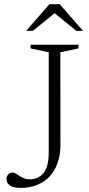

<svg xmlns="http://www.w3.org/2000/svg" viewBox="-20 -890 426 918"><path d="M269 -199Q269 -148.5 255 -109.8Q241 -71 215.5 -44.5Q190 -18 155 -4.8Q120 8.5 78 8.5Q56.5 8.5 41.5 3.5Q26.5 -1.5 18.8 -11Q11 -20.5 11 -33Q11 -46.5 19 -55.8Q27 -65 42.5 -65Q48 -65 55.5 -60.2Q63 -55.5 73 -49Q83 -42.5 95.2 -37.5Q107.5 -32.5 122.5 -32.5Q162.5 -32.5 187.8 -62.2Q213 -92 213 -163V-640L126 -658.5V-676H355.5V-658.5L268.5 -640ZM233 -833.5H249.5L137 -742.5H105L216.5 -870H265.5L377 -742.5H345Z"/></svg>

Font: Newsreader 16pt Light
Style: Regular
Weight: 300
Designer: Hugues Gentile
Foundry: Production Type
Version: Version 1.003